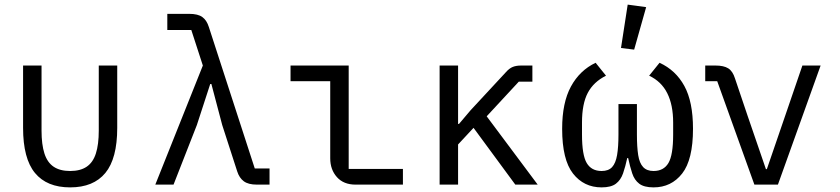

<svg xmlns="http://www.w3.org/2000/svg" viewBox="-20 -800 3640 832"><path d="M160 -234Q160 -174 172.5 -135Q185 -96 212.5 -77.5Q240 -59 284 -59Q328 -59 355.5 -77.5Q383 -96 395.5 -135Q408 -174 408 -234V-516H488V-246Q488 -113 436.5 -50.5Q385 12 284 12Q183 12 131.5 -50.5Q80 -113 80 -246V-516H160Z M809 -670H705V-740H800Q838 -740 857 -726Q876 -712 885 -683L1084 -70H1148V0H1093Q1056 0 1036.5 -14.5Q1017 -29 1008 -57L943 -258L896 -436H891L833 -258L732 0H653L859 -516Z M1726 0H1521Q1469 0 1440 -32.5Q1411 -65 1411 -114V-448H1239V-516H1491V-68H1726Z M1885 0V-516H1965V-263H1969L2019 -322L2172 -487Q2187 -504 2202 -510Q2217 -516 2238 -516H2287V-446H2228L2089 -296L2310 0H2213L2032 -246L1965 -174V0Z M2740 -217Q2740 -163 2745.5 -128Q2751 -93 2767 -76Q2783 -59 2812 -59Q2856 -59 2876.5 -93.5Q2897 -128 2897 -217V-269Q2897 -345 2871.5 -396Q2846 -447 2793 -472L2838 -528Q2908 -496 2945.5 -427.5Q2983 -359 2983 -242Q2983 -108 2936 -48Q2889 12 2812 12Q2771 12 2750 -4Q2729 -20 2719.5 -49Q2710 -78 2702 -115H2698Q2690 -78 2680 -49Q2670 -20 2649 -4Q2628 12 2587 12Q2510 12 2463 -48Q2416 -108 2416 -242Q2416 -355 2454 -425Q2492 -495 2561 -528L2606 -472Q2552 -445 2527 -397.5Q2502 -350 2502 -269V-217Q2502 -128 2522.5 -93.5Q2543 -59 2587 -59Q2617 -59 2632.5 -76Q2648 -93 2654 -128Q2660 -163 2660 -217V-349H2740ZM2728 -585 2671 -592 2700 -780 2780 -769Z M3249 0 3088 -448H3036V-516H3081Q3116 -516 3135.5 -504Q3155 -492 3165 -460L3219 -300L3299 -67H3303L3383 -300L3457 -516H3536L3351 0Z"/></svg>

Font: Lilex
Style: Regular
Weight: 400
Monospace: yes
Designer: Mike Abbink, Paul van der Laan, Pieter van Rosmalen, Mikhael Khrustik
Foundry: Mikhael Khrustik
Version: Version 2.510